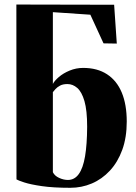

<svg xmlns="http://www.w3.org/2000/svg" viewBox="-20 -838 617 868"><path d="M298 11Q221 11 169.5 3.5Q118 -4 89.8 -13.2Q61.5 -22.5 54.5 -27L54 -817.5L496 -816.5L508 -641L448 -642L388.5 -771.5L219 -783V-458.5Q226 -472.5 246 -489.8Q266 -507 295 -519Q324 -531 356 -531Q420 -531 464 -502.2Q508 -473.5 530.5 -419.5Q553 -365.5 553 -288.5Q553 -216.5 532.8 -160.8Q512.5 -105 476.8 -66.5Q441 -28 395 -8.5Q349 11 298 11ZM287 -24.5Q317 -24.5 336.2 -51.2Q355.5 -78 364.5 -131.2Q373.5 -184.5 374 -264.5Q374 -339 361.8 -381Q349.5 -423 329.2 -440.5Q309 -458 285 -458Q264.5 -458 251.5 -451Q238.5 -444 231 -435.5Q223.5 -427 219 -421.5V-59.5Q227 -43 247.2 -33.8Q267.5 -24.5 287 -24.5Z"/></svg>

Font: Merriweather 120pt Black
Style: Regular
Weight: 900
Designer: Eben Sorkin
Foundry: Eben Sorkin
Version: Version 2.100